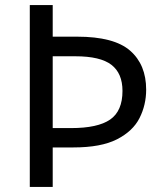

<svg xmlns="http://www.w3.org/2000/svg" viewBox="-20 -734 645 754"><path d="M554 -382Q554 -322 528 -270.5Q502 -219 439.5 -187Q377 -155 268 -155H187V0H97V-714H187V-590H283Q428 -590 491 -535Q554 -480 554 -382ZM259 -231Q364 -231 412.5 -264.5Q461 -298 461 -377Q461 -446 417.5 -479.5Q374 -513 276 -513H187V-231Z"/></svg>

Font: Noto Sans Wancho
Style: Regular
Weight: 400
Designer: Monotype Design Team
Foundry: Monotype Imaging Inc.
Version: Version 2.001; ttfautohint (v1.8.4.7-5d5b)